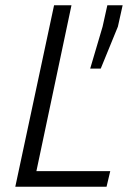

<svg xmlns="http://www.w3.org/2000/svg" viewBox="-20 -708 498 728"><path d="M38 0 185 -688H251L118 -59H398L384 0ZM322 -448 369 -607 387 -688H445L427 -607L362 -448Z"/></svg>

Font: Saira Semi Condensed Light
Style: Italic
Weight: 300
Width: 4
Italic angle: -12°
Designer: Hector Gatti with collaboration of the Omnibus-Type team
Foundry: Omnibus-Type
Version: Version 1.001; ttfautohint (v1.8)